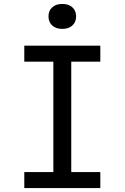

<svg xmlns="http://www.w3.org/2000/svg" viewBox="-20 -964 639 984"><path d="M299.3 -815.9Q266.1 -815.9 247.6 -833.5Q228.5 -851.1 228.5 -879.9Q228.5 -908.7 247.6 -926.3Q266.6 -943.8 299.3 -943.8Q332 -943.8 351.1 -926.3Q370.1 -908.7 370.1 -879.9Q370.1 -851.1 351.1 -833.5Q332 -815.9 299.3 -815.9ZM104.5 0V-82H253.4V-647.9H104.5V-730H494.1V-647.9H345.2V-82H494.1V0Z"/></svg>

Font: UDEV Gothic 35
Style: Regular
Weight: 400
Version: v2.1.0; ttfautohint (v1.8.4.7-5d5b-dirty) -l 6 -r 45 -G 200 